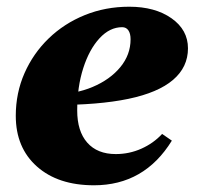

<svg xmlns="http://www.w3.org/2000/svg" viewBox="-20 -536 595 572"><path d="M260 16Q153 16 90 -40Q27 -96 27 -191Q27 -259 53 -318Q79 -377 125 -421.5Q171 -466 232.5 -491Q294 -516 365 -516Q442 -516 491 -481.5Q540 -447 540 -392Q540 -336 495.5 -298Q451 -260 362.5 -241.5Q274 -223 140 -223V-255Q204 -255 256 -277Q308 -299 338.5 -336Q369 -373 369 -419Q369 -436 362.5 -445.5Q356 -455 344 -455Q307 -455 276.5 -422Q246 -389 228 -333Q210 -277 210 -207Q210 -145 240 -111Q270 -77 325 -77Q365 -77 401 -93Q437 -109 463 -137L492 -117Q410 16 260 16Z"/></svg>

Font: Platypi Light ExtraBold
Style: Italic
Weight: 800
Italic angle: -13°
Version: Version 1.200